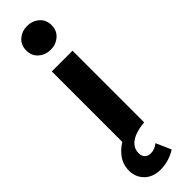

<svg xmlns="http://www.w3.org/2000/svg" viewBox="-338 -741 957 957"><g transform="rotate(-45 140.5 -263.0)"><path d="M71 0V-505H217V0ZM144 -585Q107.5 -585 81 -607.8Q54.5 -630.5 54.5 -668.5Q54.5 -707 81 -729.8Q107.5 -752.5 144 -752.5Q180.5 -752.5 207 -729.8Q233.5 -707 233.5 -668.5Q233.5 -630.5 207 -607.8Q180.5 -585 144 -585ZM108.5 225Q56 225 24.5 194Q-7 163 -7 116Q-6.5 71 20.8 36Q48 1 95.2 -21Q142.5 -43 203.5 -49L217 0Q175.5 3.5 147 15Q118.5 26.5 103.8 44.8Q89 63 88.5 88Q88.5 108 99.5 120.5Q110.5 133 132.5 133Q146 133 159.5 127.5Q173 122 183.5 113L218.5 192.5Q194.5 208 166.2 216.5Q138 225 108.5 225Z"/></g></svg>

Font: Geologica SemiBold
Style: Regular
Weight: 600
Designer: Sindre Bremnes, Frode Helland
Foundry: Monokrom Skriftforlag AS
Version: Version 1.010;gftools[0.9.28]